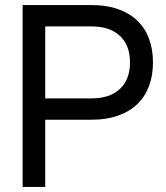

<svg xmlns="http://www.w3.org/2000/svg" viewBox="-20 -740 656 760"><path d="M69.5 0V-720H342Q401 -720 446.2 -704.2Q491.5 -688.5 522.5 -659.2Q553.5 -630 569.5 -587.8Q585.5 -545.5 585.5 -493Q585.5 -440.5 569.5 -398.5Q553.5 -356.5 522.5 -327Q491.5 -297.5 446 -281.8Q400.5 -266 342 -266H159V0ZM159 -350.5H341.5Q414.5 -350.5 454.5 -387.8Q494.5 -425 494.5 -493Q494.5 -561 454.5 -598.2Q414.5 -635.5 341.5 -635.5H159Z"/></svg>

Font: Vela Sans Med
Style: Regular
Weight: 500
Designer: Principal design: Mikhail Sharanda - project Manrope.
Design modification: Ravid Balaliev
Foundry: Mikhail Sharanda
Version: Version 1.001